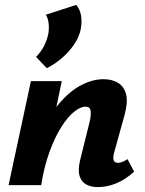

<svg xmlns="http://www.w3.org/2000/svg" viewBox="-20 -755 590 783"><path d="M171 -477 127 -523Q147 -543 159.5 -567.5Q172 -592 177 -617Q181 -641 178 -662Q175 -683 167 -695L291 -735Q306 -718 310.5 -691.5Q315 -665 309 -635Q303 -605 283 -575Q263 -545 234 -519.5Q205 -494 171 -477ZM379 8Q352 8 332 -2.5Q312 -13 304.5 -37.5Q297 -62 307 -103L346 -260Q352 -287 349.5 -303.5Q347 -320 329 -320Q308 -320 282 -299Q256 -278 230 -237Q204 -196 182 -136Q160 -76 148 0H80Q105 -117 141.5 -199.5Q178 -282 221.5 -333Q265 -384 311.5 -408Q358 -432 402 -432Q438 -432 462.5 -416.5Q487 -401 494.5 -369Q502 -337 488 -286L445 -131Q440 -112 443.5 -101.5Q447 -91 461 -91Q468 -91 477 -94Q486 -97 500 -106L527 -55Q492 -23 454.5 -7.5Q417 8 379 8ZM15 0 106 -424H232L143 0Z"/></svg>

Font: Ysabeau Office ExtraBold
Style: Italic
Weight: 800
Italic angle: -12°
Designer: Christian Thalmann (Catharsis Fonts)
Version: Version 2.001;gftools[0.9.30]; featfreeze: tnum,lnum,ss02